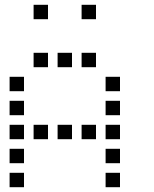

<svg xmlns="http://www.w3.org/2000/svg" viewBox="-20 -800 640 800"><path d="M121 -780Q120 -780 120 -780Q120 -780 120 -779V-721Q120 -720 120 -720Q120 -720 121 -720H179Q180 -720 180 -720Q180 -720 180 -721V-779Q180 -780 180 -780Q180 -780 179 -780ZM321 -780Q320 -780 320 -780Q320 -780 320 -779V-721Q320 -720 320 -720Q320 -720 321 -720H379Q380 -720 380 -720Q380 -720 380 -721V-779Q380 -780 380 -780Q380 -780 379 -780ZM121 -580Q120 -580 120 -580Q120 -580 120 -579V-521Q120 -520 120 -520Q120 -520 121 -520H179Q180 -520 180 -520Q180 -520 180 -521V-579Q180 -580 180 -580Q180 -580 179 -580ZM221 -580Q220 -580 220 -580Q220 -580 220 -579V-521Q220 -520 220 -520Q220 -520 221 -520H279Q280 -520 280 -520Q280 -520 280 -521V-579Q280 -580 280 -580Q280 -580 279 -580ZM321 -580Q320 -580 320 -580Q320 -580 320 -579V-521Q320 -520 320 -520Q320 -520 321 -520H379Q380 -520 380 -520Q380 -520 380 -521V-579Q380 -580 380 -580Q380 -580 379 -580ZM21 -480Q20 -480 20 -480Q20 -480 20 -479V-421Q20 -420 20 -420Q20 -420 21 -420H79Q80 -420 80 -420Q80 -420 80 -421V-479Q80 -480 80 -480Q80 -480 79 -480ZM421 -480Q420 -480 420 -480Q420 -480 420 -479V-421Q420 -420 420 -420Q420 -420 421 -420H479Q480 -420 480 -420Q480 -420 480 -421V-479Q480 -480 480 -480Q480 -480 479 -480ZM21 -380Q20 -380 20 -380Q20 -380 20 -379V-321Q20 -320 20 -320Q20 -320 21 -320H79Q80 -320 80 -320Q80 -320 80 -321V-379Q80 -380 80 -380Q80 -380 79 -380ZM421 -380Q420 -380 420 -380Q420 -380 420 -379V-321Q420 -320 420 -320Q420 -320 421 -320H479Q480 -320 480 -320Q480 -320 480 -321V-379Q480 -380 480 -380Q480 -380 479 -380ZM21 -280Q20 -280 20 -280Q20 -280 20 -279V-221Q20 -220 20 -220Q20 -220 21 -220H79Q80 -220 80 -220Q80 -220 80 -221V-279Q80 -280 80 -280Q80 -280 79 -280ZM121 -280Q120 -280 120 -280Q120 -280 120 -279V-221Q120 -220 120 -220Q120 -220 121 -220H179Q180 -220 180 -220Q180 -220 180 -221V-279Q180 -280 180 -280Q180 -280 179 -280ZM221 -280Q220 -280 220 -280Q220 -280 220 -279V-221Q220 -220 220 -220Q220 -220 221 -220H279Q280 -220 280 -220Q280 -220 280 -221V-279Q280 -280 280 -280Q280 -280 279 -280ZM321 -280Q320 -280 320 -280Q320 -280 320 -279V-221Q320 -220 320 -220Q320 -220 321 -220H379Q380 -220 380 -220Q380 -220 380 -221V-279Q380 -280 380 -280Q380 -280 379 -280ZM421 -280Q420 -280 420 -280Q420 -280 420 -279V-221Q420 -220 420 -220Q420 -220 421 -220H479Q480 -220 480 -220Q480 -220 480 -221V-279Q480 -280 480 -280Q480 -280 479 -280ZM21 -180Q20 -180 20 -180Q20 -180 20 -179V-121Q20 -120 20 -120Q20 -120 21 -120H79Q80 -120 80 -120Q80 -120 80 -121V-179Q80 -180 80 -180Q80 -180 79 -180ZM421 -180Q420 -180 420 -180Q420 -180 420 -179V-121Q420 -120 420 -120Q420 -120 421 -120H479Q480 -120 480 -120Q480 -120 480 -121V-179Q480 -180 480 -180Q480 -180 479 -180ZM21 -80Q20 -80 20 -80Q20 -80 20 -79V-21Q20 -20 20 -20Q20 -20 21 -20H79Q80 -20 80 -20Q80 -20 80 -21V-79Q80 -80 80 -80Q80 -80 79 -80ZM421 -80Q420 -80 420 -80Q420 -80 420 -79V-21Q420 -20 420 -20Q420 -20 421 -20H479Q480 -20 480 -20Q480 -20 480 -21V-79Q480 -80 480 -80Q480 -80 479 -80Z"/></svg>

Font: Doto Black Medium
Style: Regular
Weight: 500
Monospace: yes
Version: Version 1.000